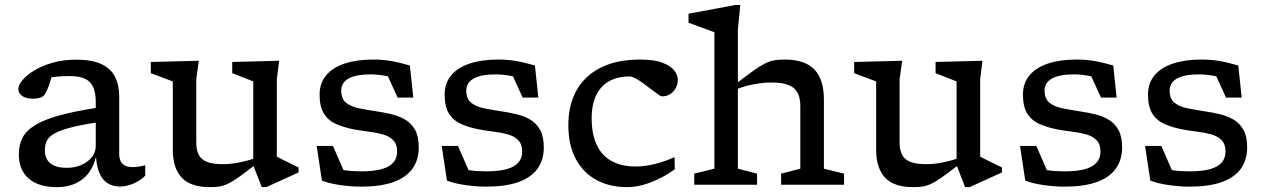

<svg xmlns="http://www.w3.org/2000/svg" viewBox="-20 -760 5202 790"><path d="M438 -325 417 -261.5Q334 -250.5 283.8 -238.5Q233.5 -226.5 207.8 -212.8Q182 -199 173.2 -182Q164.5 -165 164.5 -143Q164.5 -106.5 187 -88Q209.5 -69.5 255 -69.5Q288.5 -69.5 315.5 -81.5Q342.5 -93.5 358.2 -113.8Q374 -134 374 -160V-340.5Q374 -396 350.2 -421.5Q326.5 -447 264.5 -447Q234 -447 208.8 -444.2Q183.5 -441.5 161.5 -436L198.5 -471.5Q194 -451 189.8 -435.5Q185.5 -420 181 -407.5Q176.5 -395 170.5 -382.5Q162 -364 148.5 -359Q135 -354 115.5 -354Q86 -354 70.8 -365.5Q55.5 -377 55.5 -393Q55.5 -410.5 73 -431Q90.5 -451.5 122.2 -470.8Q154 -490 197.8 -502.2Q241.5 -514.5 293.5 -514.5Q359 -514.5 397.8 -496Q436.5 -477.5 453.5 -443.8Q470.5 -410 470.5 -363.5V-127.5Q470.5 -108 477 -95.8Q483.5 -83.5 495.8 -78Q508 -72.5 526 -72.5Q537.5 -72.5 550.5 -74.5Q563.5 -76.5 577.5 -80V-37Q554 -14.5 526.2 -3.5Q498.5 7.5 473.5 7.5Q443 7.5 421 -7.2Q399 -22 387.2 -52.8Q375.5 -83.5 374 -131.5L378 -132Q371.5 -88.5 350.5 -56.5Q329.5 -24.5 294.8 -7.2Q260 10 214 10Q139 10 98.2 -25.2Q57.5 -60.5 57.5 -125.5Q57.5 -163 72.5 -193Q87.5 -223 127.8 -247Q168 -271 243 -290Q318 -309 438 -325Z M787.5 -174Q787.5 -142 798.2 -122.2Q809 -102.5 833 -93.5Q857 -84.5 896.5 -84.5Q930 -84.5 964.8 -91.5Q999.5 -98.5 1027 -108.5L1035.5 -86Q993 -53 965.8 -33.5Q938.5 -14 919.5 -4.8Q900.5 4.5 883.5 7.2Q866.5 10 843.5 10Q764.5 10 727.8 -29Q691 -68 691 -144.5V-425L600.5 -459V-505L798 -510L787.5 -434ZM1057 10 1022 -80V-425L935.5 -459V-505L1128.5 -510L1119 -434V-115.5Q1123.5 -113 1135 -107.2Q1146.5 -101.5 1160.5 -94.5Q1174.5 -87.5 1187.5 -81.2Q1200.5 -75 1208.5 -71V-50.5L1075.5 10Z M1516 -515Q1553 -515 1587.8 -509.2Q1622.5 -503.5 1666.5 -490.5L1680.5 -358.5H1616L1559.5 -482.5L1635.5 -428.5Q1600.5 -441.5 1566.8 -447.8Q1533 -454 1505.5 -454Q1445 -454 1414.5 -437Q1384 -420 1384 -387Q1384 -353.5 1404.2 -337.2Q1424.5 -321 1458.2 -314.2Q1492 -307.5 1531.5 -301.5Q1561.5 -297 1591.8 -289.8Q1622 -282.5 1647.2 -267.8Q1672.5 -253 1687.8 -225.8Q1703 -198.5 1703 -153.5Q1703 -101 1676.2 -64.8Q1649.5 -28.5 1596.8 -10.2Q1544 8 1465 8Q1426 8 1380.2 1.5Q1334.5 -5 1304.5 -17L1283 -159.5H1350L1411 -19.5L1349.5 -71Q1368 -64.5 1387.8 -61Q1407.5 -57.5 1427.8 -56.2Q1448 -55 1467 -55Q1542 -55 1578 -75.2Q1614 -95.5 1614 -136.5Q1614 -166.5 1598 -183Q1582 -199.5 1555.5 -207Q1529 -214.5 1498 -218.2Q1467 -222 1437 -227.5Q1397.5 -235 1365 -248.8Q1332.5 -262.5 1313.8 -291.2Q1295 -320 1295 -370.5Q1295 -417.5 1321.8 -449.8Q1348.5 -482 1398 -498.5Q1447.5 -515 1516 -515Z M2030.5 -515Q2067.5 -515 2102.2 -509.2Q2137 -503.5 2181 -490.5L2195 -358.5H2130.5L2074 -482.5L2150 -428.5Q2115 -441.5 2081.2 -447.8Q2047.5 -454 2020 -454Q1959.5 -454 1929 -437Q1898.5 -420 1898.5 -387Q1898.5 -353.5 1918.8 -337.2Q1939 -321 1972.8 -314.2Q2006.5 -307.5 2046 -301.5Q2076 -297 2106.2 -289.8Q2136.5 -282.5 2161.8 -267.8Q2187 -253 2202.2 -225.8Q2217.5 -198.5 2217.5 -153.5Q2217.5 -101 2190.8 -64.8Q2164 -28.5 2111.2 -10.2Q2058.5 8 1979.5 8Q1940.5 8 1894.8 1.5Q1849 -5 1819 -17L1797.5 -159.5H1864.5L1925.5 -19.5L1864 -71Q1882.5 -64.5 1902.2 -61Q1922 -57.5 1942.2 -56.2Q1962.5 -55 1981.5 -55Q2056.5 -55 2092.5 -75.2Q2128.5 -95.5 2128.5 -136.5Q2128.5 -166.5 2112.5 -183Q2096.5 -199.5 2070 -207Q2043.5 -214.5 2012.5 -218.2Q1981.5 -222 1951.5 -227.5Q1912 -235 1879.5 -248.8Q1847 -262.5 1828.2 -291.2Q1809.5 -320 1809.5 -370.5Q1809.5 -417.5 1836.2 -449.8Q1863 -482 1912.5 -498.5Q1962 -515 2030.5 -515Z M2612 -515Q2673 -515 2707 -501.5Q2741 -488 2755 -469Q2769 -450 2769 -432Q2769 -414 2760.8 -398.2Q2752.5 -382.5 2737.8 -373Q2723 -363.5 2703.5 -363.5Q2699.5 -363.5 2687.5 -371.8Q2675.5 -380 2659.8 -392.2Q2644 -404.5 2627.2 -416.8Q2610.5 -429 2595.5 -437.2Q2580.5 -445.5 2570 -445.5Q2522.5 -445.5 2487.5 -426.5Q2452.5 -407.5 2433.5 -369Q2414.5 -330.5 2414.5 -273Q2414.5 -208 2435.2 -163.8Q2456 -119.5 2496.8 -97.2Q2537.5 -75 2596 -75Q2633.5 -75 2673.2 -84.8Q2713 -94.5 2755.5 -113.5L2756.5 -63.5Q2725 -41 2691 -24.2Q2657 -7.5 2624 1.2Q2591 10 2560.5 10Q2488.5 10 2434 -19.5Q2379.5 -49 2349 -106Q2318.5 -163 2318.5 -245Q2318.5 -310 2338.8 -360Q2359 -410 2397 -444.5Q2435 -479 2489.2 -497Q2543.5 -515 2612 -515Z M3194 -45.5 3273 -66V-323.5Q3273 -358 3261.2 -379.2Q3249.5 -400.5 3223.5 -410.5Q3197.5 -420.5 3155 -420.5Q3118.5 -420.5 3081 -413.2Q3043.5 -406 3014 -394L3005 -413Q3050.5 -448 3079.2 -468.5Q3108 -489 3128 -499Q3148 -509 3166.2 -512Q3184.5 -515 3208 -515Q3292 -515 3331 -474Q3370 -433 3370 -351.5V-66L3453 -45.5V0H3194ZM3095 0H2836.5V-45.5L2919.5 -66V-627Q2913 -630 2895 -636.5Q2877 -643 2854.8 -651.2Q2832.5 -659.5 2813 -666.5V-703.5L3005.5 -739.5H3026L3016 -638V-66L3095 -45.5Z M3681.5 -174Q3681.5 -142 3692.2 -122.2Q3703 -102.5 3727 -93.5Q3751 -84.5 3790.5 -84.5Q3824 -84.5 3858.8 -91.5Q3893.5 -98.5 3921 -108.5L3929.5 -86Q3887 -53 3859.8 -33.5Q3832.5 -14 3813.5 -4.8Q3794.5 4.5 3777.5 7.2Q3760.5 10 3737.5 10Q3658.5 10 3621.8 -29Q3585 -68 3585 -144.5V-425L3494.5 -459V-505L3692 -510L3681.5 -434ZM3951 10 3916 -80V-425L3829.5 -459V-505L4022.5 -510L4013 -434V-115.5Q4017.5 -113 4029 -107.2Q4040.5 -101.5 4054.5 -94.5Q4068.5 -87.5 4081.5 -81.2Q4094.5 -75 4102.5 -71V-50.5L3969.5 10Z M4410 -515Q4447 -515 4481.8 -509.2Q4516.5 -503.5 4560.5 -490.5L4574.5 -358.5H4510L4453.5 -482.5L4529.5 -428.5Q4494.5 -441.5 4460.8 -447.8Q4427 -454 4399.5 -454Q4339 -454 4308.5 -437Q4278 -420 4278 -387Q4278 -353.5 4298.2 -337.2Q4318.5 -321 4352.2 -314.2Q4386 -307.5 4425.5 -301.5Q4455.5 -297 4485.8 -289.8Q4516 -282.5 4541.2 -267.8Q4566.5 -253 4581.8 -225.8Q4597 -198.5 4597 -153.5Q4597 -101 4570.2 -64.8Q4543.5 -28.5 4490.8 -10.2Q4438 8 4359 8Q4320 8 4274.2 1.5Q4228.5 -5 4198.5 -17L4177 -159.5H4244L4305 -19.5L4243.5 -71Q4262 -64.5 4281.8 -61Q4301.5 -57.5 4321.8 -56.2Q4342 -55 4361 -55Q4436 -55 4472 -75.2Q4508 -95.5 4508 -136.5Q4508 -166.5 4492 -183Q4476 -199.5 4449.5 -207Q4423 -214.5 4392 -218.2Q4361 -222 4331 -227.5Q4291.5 -235 4259 -248.8Q4226.5 -262.5 4207.8 -291.2Q4189 -320 4189 -370.5Q4189 -417.5 4215.8 -449.8Q4242.5 -482 4292 -498.5Q4341.5 -515 4410 -515Z M4924.5 -515Q4961.5 -515 4996.2 -509.2Q5031 -503.5 5075 -490.5L5089 -358.5H5024.5L4968 -482.5L5044 -428.5Q5009 -441.5 4975.2 -447.8Q4941.5 -454 4914 -454Q4853.5 -454 4823 -437Q4792.5 -420 4792.5 -387Q4792.5 -353.5 4812.8 -337.2Q4833 -321 4866.8 -314.2Q4900.5 -307.5 4940 -301.5Q4970 -297 5000.2 -289.8Q5030.5 -282.5 5055.8 -267.8Q5081 -253 5096.2 -225.8Q5111.5 -198.5 5111.5 -153.5Q5111.5 -101 5084.8 -64.8Q5058 -28.5 5005.2 -10.2Q4952.5 8 4873.5 8Q4834.5 8 4788.8 1.5Q4743 -5 4713 -17L4691.5 -159.5H4758.5L4819.5 -19.5L4758 -71Q4776.5 -64.5 4796.2 -61Q4816 -57.5 4836.2 -56.2Q4856.5 -55 4875.5 -55Q4950.5 -55 4986.5 -75.2Q5022.5 -95.5 5022.5 -136.5Q5022.5 -166.5 5006.5 -183Q4990.5 -199.5 4964 -207Q4937.5 -214.5 4906.5 -218.2Q4875.5 -222 4845.5 -227.5Q4806 -235 4773.5 -248.8Q4741 -262.5 4722.2 -291.2Q4703.5 -320 4703.5 -370.5Q4703.5 -417.5 4730.2 -449.8Q4757 -482 4806.5 -498.5Q4856 -515 4924.5 -515Z"/></svg>

Font: Newsreader 7pt
Style: Regular
Weight: 400
Designer: Hugues Gentile
Foundry: Production Type
Version: Version 1.003